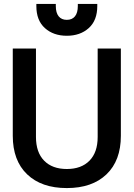

<svg xmlns="http://www.w3.org/2000/svg" viewBox="-20 -947 680 977"><path d="M45 -256V-700H163V-250Q163 -172 204.5 -129.5Q246 -87 320 -87Q394 -87 435.5 -129.5Q477 -172 477 -250V-700H595V-256Q595 -130 522 -60Q449 10 320 10Q191 10 118 -60Q45 -130 45 -256ZM165 -916V-927H264V-916Q264 -882 278.5 -864Q293 -846 320 -846Q347 -846 361.5 -864Q376 -882 376 -916V-927H475V-916Q475 -843 431.5 -804Q388 -765 320 -765Q252 -765 208.5 -804Q165 -843 165 -916Z"/></svg>

Font: Niramit SemiBold
Style: Regular
Weight: 600
Designer: Katatrad Aksorn Co.,Ltd.
Foundry: Cadson Demak Co.,Ltd.
Version: Version 1.001; ttfautohint (v1.6)